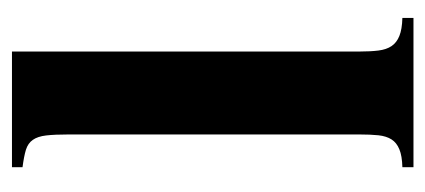

<svg xmlns="http://www.w3.org/2000/svg" viewBox="-220 -508 728 329"><g transform="rotate(-90 144.5 -344.0)"><path d="M22 0V-19Q41.5 -19.5 52.7 -24.2Q64 -28.8 69.6 -37.6Q75.2 -46.4 76.7 -60.1Q78.1 -73.7 78.1 -92.8V-590.8Q78.1 -614.7 76.4 -629.4Q74.7 -644 68.8 -652.3Q63 -660.6 51.8 -664.1Q40.5 -667.5 22 -669.9V-688H220.2V-92.8Q220.2 -73.7 221.9 -60.1Q223.6 -46.4 229.5 -37.6Q235.4 -28.8 246.8 -24.2Q258.3 -19.5 277.8 -19V0Z"/></g></svg>

Font: Tai Heritage Pro
Style: Bold
Weight: 700
Designer: Faah Baccam, Walt Agee, Victor Gaultney, Annie Olsen, Eric Hays
Foundry: SIL International
Version: Version 2.600